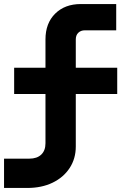

<svg xmlns="http://www.w3.org/2000/svg" viewBox="-20 -750 640 950"><path d="M0 180V35H125Q163 35 184 15Q205 -5 205 -41V-285H50V-415H205V-555Q205 -635 253 -682.5Q301 -730 380 -730H555V-600H400Q380 -600 367.5 -588Q355 -576 355 -555V-415H560V-285H355V-25Q355 35 324.5 81.5Q294 128 240 154Q186 180 115 180Z"/></svg>

Font: NKDuy Mono ExtraBold
Style: Regular
Weight: 800
Monospace: yes
Designer: NKDuy
Foundry: NKDuy
Version: Version 2.251; ttfautohint (v1.8.4.7-5d5b)